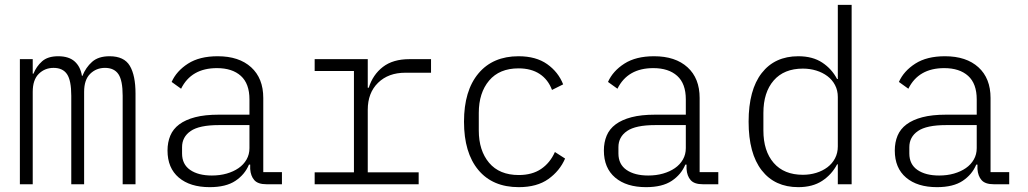

<svg xmlns="http://www.w3.org/2000/svg" viewBox="-20 -760 4240 792"><path d="M62 0V-516H115V-456H118Q130 -486 153.5 -507Q177 -528 220 -528Q264 -528 288 -506.5Q312 -485 318 -447H320Q334 -482 360 -505Q386 -528 432 -528Q492 -528 515.5 -488.5Q539 -449 539 -374V0H486V-365Q486 -428 468.5 -454Q451 -480 413 -480Q377 -480 352 -455.5Q327 -431 327 -381V0H274V-365Q274 -428 256.5 -454Q239 -480 201 -480Q165 -480 140 -455.5Q115 -431 115 -381V0Z M1079 0Q1044 0 1029 -17Q1014 -34 1012 -63V-81H1007Q990 -40 951 -14Q912 12 845 12Q764 12 717.5 -27.5Q671 -67 671 -139Q671 -173 682.5 -200.5Q694 -228 719.5 -247Q745 -266 785 -276.5Q825 -287 883 -287H1009V-350Q1009 -415 973.5 -447Q938 -479 875 -479Q769 -479 727 -394L688 -422Q708 -467 755.5 -497.5Q803 -528 878 -528Q966 -528 1016 -482.5Q1066 -437 1066 -356V-50H1143V0ZM854 -36Q887 -36 915 -44Q943 -52 964 -66.5Q985 -81 997 -102Q1009 -123 1009 -149V-244H883Q802 -244 766.5 -219.5Q731 -195 731 -153V-127Q731 -82 764.5 -59Q798 -36 854 -36Z M1278 -49H1440V-467H1278V-516H1497V-398H1501Q1518 -452 1559.5 -484Q1601 -516 1669 -516H1758V-460H1652Q1582 -460 1539.5 -418.5Q1497 -377 1497 -307V-49H1707V0H1278Z M2120 12Q2012 12 1953 -59Q1894 -130 1894 -258Q1894 -386 1953.5 -457Q2013 -528 2119 -528Q2191 -528 2237 -495.5Q2283 -463 2303 -412L2257 -389Q2241 -432 2206 -455Q2171 -478 2119 -478Q2040 -478 1997.5 -427.5Q1955 -377 1955 -294V-222Q1955 -139 1997.5 -88.5Q2040 -38 2120 -38Q2175 -38 2212 -63Q2249 -88 2269 -133L2311 -106Q2289 -55 2242 -21.5Q2195 12 2120 12Z M2879 0Q2844 0 2829 -17Q2814 -34 2812 -63V-81H2807Q2790 -40 2751 -14Q2712 12 2645 12Q2564 12 2517.5 -27.5Q2471 -67 2471 -139Q2471 -173 2482.5 -200.5Q2494 -228 2519.5 -247Q2545 -266 2585 -276.5Q2625 -287 2683 -287H2809V-350Q2809 -415 2773.5 -447Q2738 -479 2675 -479Q2569 -479 2527 -394L2488 -422Q2508 -467 2555.5 -497.5Q2603 -528 2678 -528Q2766 -528 2816 -482.5Q2866 -437 2866 -356V-50H2943V0ZM2654 -36Q2687 -36 2715 -44Q2743 -52 2764 -66.5Q2785 -81 2797 -102Q2809 -123 2809 -149V-244H2683Q2602 -244 2566.5 -219.5Q2531 -195 2531 -153V-127Q2531 -82 2564.5 -59Q2598 -36 2654 -36Z M3436 -82H3433Q3411 -40 3371.5 -14Q3332 12 3273 12Q3176 12 3122 -57.5Q3068 -127 3068 -258Q3068 -389 3122 -458.5Q3176 -528 3273 -528Q3332 -528 3371.5 -502Q3411 -476 3433 -434H3436V-740H3493V0H3436ZM3292 -39Q3321 -39 3347 -47Q3373 -55 3393 -70Q3413 -85 3424.5 -107Q3436 -129 3436 -156V-360Q3436 -387 3424.5 -409Q3413 -431 3393 -446Q3373 -461 3347 -469Q3321 -477 3292 -477Q3214 -477 3171.5 -428Q3129 -379 3129 -294V-222Q3129 -137 3171.5 -88Q3214 -39 3292 -39Z M4079 0Q4044 0 4029 -17Q4014 -34 4012 -63V-81H4007Q3990 -40 3951 -14Q3912 12 3845 12Q3764 12 3717.5 -27.5Q3671 -67 3671 -139Q3671 -173 3682.5 -200.5Q3694 -228 3719.5 -247Q3745 -266 3785 -276.5Q3825 -287 3883 -287H4009V-350Q4009 -415 3973.5 -447Q3938 -479 3875 -479Q3769 -479 3727 -394L3688 -422Q3708 -467 3755.5 -497.5Q3803 -528 3878 -528Q3966 -528 4016 -482.5Q4066 -437 4066 -356V-50H4143V0ZM3854 -36Q3887 -36 3915 -44Q3943 -52 3964 -66.5Q3985 -81 3997 -102Q4009 -123 4009 -149V-244H3883Q3802 -244 3766.5 -219.5Q3731 -195 3731 -153V-127Q3731 -82 3764.5 -59Q3798 -36 3854 -36Z"/></svg>

Font: IBM Plex Mono Light
Style: Regular
Weight: 300
Monospace: yes
Designer: Mike Abbink, Paul van der Laan, Pieter van Rosmalen
Foundry: Bold Monday
Version: Version 2.3